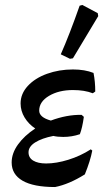

<svg xmlns="http://www.w3.org/2000/svg" viewBox="-20 -743 440 774"><path d="M138 -297Q138 -270 185 -257Q249 -281 309 -280L318 -272Q312 -228 302 -202Q270 -191 235 -191Q212 -191 195 -195Q149 -186 122 -169Q95 -152 95 -129Q95 -107 114 -95.5Q133 -84 166 -84Q207 -84 255.5 -99Q304 -114 346 -141L352 -136Q344 -94 322 -40Q258 0 202 11Q115 11 71 -14.5Q27 -40 27 -88Q27 -125 52.5 -160.5Q78 -196 122 -225Q95 -243 79 -269.5Q63 -296 63 -326Q63 -365 92 -396.5Q121 -428 169.5 -445.5Q218 -463 274 -463Q322 -463 357 -449Q364 -414 364 -374L354 -367Q321 -380 274 -380Q217 -380 177.5 -356.5Q138 -333 138 -297ZM274 -508 262 -506 225 -524Q260 -603 301 -720L312 -723L374 -690L376 -678Z"/></svg>

Font: Alegreya Medium
Style: Italic
Weight: 500
Italic angle: -7°
Designer: Juan Pablo del Peral
Foundry: Huerta Tipografica
Version: Version 2.008; ttfautohint (v1.8)